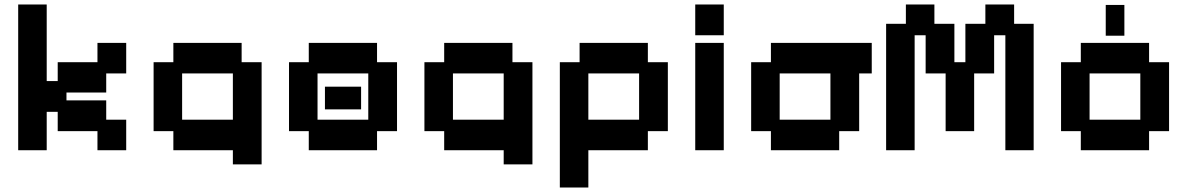

<svg xmlns="http://www.w3.org/2000/svg" viewBox="-20 -658 5287 855"><path d="M61 11V-638H188V-297H237V-381H414V-467H542V-331H453V-246H276V-211H453V-125H542V11H414V-74H237V-160H188V11Z M1017 74V11H752V-74H664V-381H752V-467H1056V-381H1145V74ZM791 -125H1017V-331H791Z M1355 11V-74H1267V-381H1355V-467H1659V-381H1748V-74H1659V11ZM1394 -125H1620V-331H1394ZM1427 -171V-272H1588V-171Z M2223 74V11H1958V-74H1870V-381H1958V-467H2262V-381H2351V74ZM1997 -125H2223V-331H1997Z M2473 177V-381H2561V-467H2865V-381H2954V-74H2865V11H2600V177ZM2600 -125H2826V-331H2600Z M3076 11V-467H3203V11ZM3076 -501V-638H3203V-501Z M3413 11V-74H3325V-381H3413V-467H3862V-331H3806V-74H3717V11ZM3452 -125H3678V-331H3452Z M3926 11V-552H4014V-638H4141V-552H4230V-381H4279V-552H4368V-638H4496V-552H4583V11H4457V-501H4407V-331H4318V-74H4191V-331H4102V-501H4053V11Z M4793 11V-74H4705V-381H4793V-467H5097V-381H5186V-74H5097V11ZM4832 -125H5058V-331H4832ZM4904 -499V-636H4987V-499Z"/></svg>

Font: Pixelify Sans
Style: Bold
Weight: 700
Designer: Stefie Justprince
Foundry: Typecalism Foundryline
Version: Version 1.000